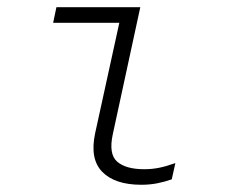

<svg xmlns="http://www.w3.org/2000/svg" viewBox="-20 -501 640 531"><path d="M371 10Q298 10 263 -25.5Q228 -61 243 -132L310 -438H127L136 -481H368L292 -130Q280 -75 304 -54Q328 -33 379 -33Q400 -33 420 -37Q440 -41 465 -50L455 -5Q435 2 414.5 6Q394 10 371 10Z"/></svg>

Font: Red Hat Mono
Style: Italic
Weight: 300
Italic angle: -12°
Monospace: yes
Designer: Pentagram, MCKL
Foundry: Pentagram, MCKL
Version: Version 1.023